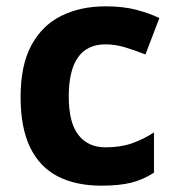

<svg xmlns="http://www.w3.org/2000/svg" viewBox="-20 -576 554 606"><path d="M300 10Q219 10 162 -19.5Q105 -49 75 -111Q45 -173 45 -270Q45 -370 79 -433Q113 -496 173.5 -526Q234 -556 313 -556Q369 -556 410.5 -545Q452 -534 483 -519L439 -404Q404 -418 373.5 -427Q343 -436 313 -436Q197 -436 197 -271Q197 -189 227.5 -150Q258 -111 313 -111Q360 -111 396 -123.5Q432 -136 466 -158V-31Q432 -9 394.5 0.5Q357 10 300 10Z"/></svg>

Font: Noto Sans Gunjala Gondi
Style: Regular
Weight: 400
Designer: Ek Type
Foundry: Ek Type
Version: Version 1.004